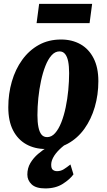

<svg xmlns="http://www.w3.org/2000/svg" viewBox="-20 -776 565 1018"><path d="M304 -566.5Q362 -566.5 406.5 -541.5Q451 -516.5 476.2 -467.2Q501.5 -418 501.5 -345.5Q501.5 -273.5 482.5 -208.5Q463.5 -143.5 427.5 -93.2Q391.5 -43 339.8 -14.5Q288 14 222 14Q164 14 119.2 -11Q74.5 -36 49.2 -85Q24 -134 24 -207Q24 -279 42.8 -343.8Q61.5 -408.5 97.8 -458.8Q134 -509 185.8 -537.8Q237.5 -566.5 304 -566.5ZM295.5 -503.5Q272 -503.5 253.2 -482.5Q234.5 -461.5 220.8 -426.5Q207 -391.5 197.5 -347.2Q188 -303 183.2 -256Q178.5 -209 178.5 -165Q178.5 -128 183.8 -102Q189 -76 200 -62.5Q211 -49 230 -49Q253.5 -49 272.2 -70.2Q291 -91.5 305 -127Q319 -162.5 328.2 -206.5Q337.5 -250.5 342 -297.8Q346.5 -345 346.5 -388Q346.5 -424.5 341.5 -450Q336.5 -475.5 325.2 -489.5Q314 -503.5 295.5 -503.5ZM220 223Q170.5 223 147.8 201.5Q125 180 125 149.5Q125 115.5 141 88.5Q157 61.5 181.8 40.2Q206.5 19 234.8 2.2Q263 -14.5 287.5 -27L312 -35L347 -24.5Q316 -4 294.8 17Q273.5 38 262.8 57.8Q252 77.5 251.5 95.5Q251 117 260 124.2Q269 131.5 282.5 131.5Q302 131.5 318 121.5Q334 111.5 353.5 96L369.5 148.5Q351 174.5 313 198.8Q275 223 220 223ZM187.5 -755.5H468.5L455 -653.5H174Z"/></svg>

Font: Merriweather 24pt SemiCondensed Black
Style: Italic
Weight: 900
Width: 4
Italic angle: -7.8°
Designer: Eben Sorkin
Foundry: Eben Sorkin
Version: Version 2.101